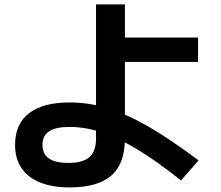

<svg xmlns="http://www.w3.org/2000/svg" viewBox="-20 -793 978 850"><path d="M46.7 -151.6Q46.7 -244 108.6 -291.7Q170.6 -339.5 288.1 -339.5Q372.1 -339.5 454.8 -314.5Q537.6 -289.5 634.9 -233.9Q732.1 -178.2 859.1 -82.9L781.4 5.9Q675.6 -78.6 589.7 -130.6Q503.7 -182.7 430.5 -206.9Q357.2 -231.1 288.1 -231.1Q226.7 -231.1 197.4 -211.6Q168 -192.2 168 -151.6Q168 -111.6 196.3 -91.6Q224.6 -71.7 282 -71.7Q346.9 -71.7 376 -97.5Q405.1 -123.3 405.1 -179.3V-773.4H533V-626.8H856.7V-518.9H533V-179.3Q533 -68.9 473.2 -16.1Q413.3 36.7 288.1 36.7Q211.2 36.7 157.1 14.7Q103 -7.3 74.8 -49.4Q46.7 -91.4 46.7 -151.6Z"/></svg>

Font: Pretendard JP Variable
Style: Regular
Weight: 400
Designer: Base glyphs from Inter by Rasmus Andersson; Hangul glyphs from Noto Sans CJK(Source Han Sans) by Jang Soo-young and Kang
Foundry: Kil Hyung-jin
Version: Version 1.307;Glyphs 3.2 (3192)